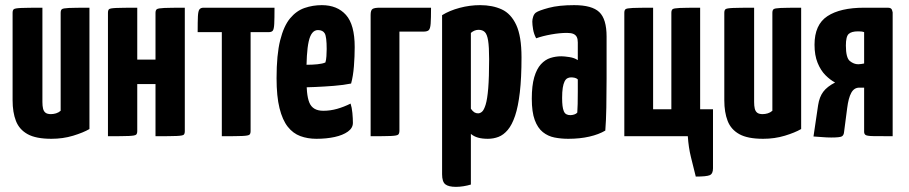

<svg xmlns="http://www.w3.org/2000/svg" viewBox="-20 -530 3535 747"><path d="M180 10Q120 10 87.5 -8Q55 -26 42 -59.5Q29 -93 29 -140V-480Q29 -490 33.5 -494Q38 -498 62.5 -499Q87 -500 145 -500V-133Q145 -118 147.5 -107.5Q150 -97 157 -91.5Q164 -86 178 -86Q188 -86 198 -89Q208 -92 216 -99V-480Q216 -490 220.5 -494Q225 -498 248 -499Q271 -500 328 -500V-28Q304 -14 264.5 -2Q225 10 180 10Z M400 0V-480Q400 -490 404 -494Q408 -498 432 -499Q456 -500 514 -500V-298H585V-480Q585 -490 590 -494Q595 -498 619 -499Q643 -500 699 -500V-20Q699 -10 695 -6Q691 -2 667.5 -1Q644 0 585 0V-203H514V-20Q514 -10 509.5 -6Q505 -2 481.5 -1Q458 0 400 0Z M843 0V-405H749Q749 -446 750 -466.5Q751 -487 756 -493.5Q761 -500 772 -500H1048Q1048 -458 1047 -437.5Q1046 -417 1041.5 -411Q1037 -405 1026 -405H955V-20Q955 -10 950.5 -6Q946 -2 923 -1Q900 0 843 0Z M1211 10Q1177 10 1148.5 -0.5Q1120 -11 1099.5 -37Q1079 -63 1067.5 -109Q1056 -155 1056 -226Q1056 -317 1070 -373Q1084 -429 1108.5 -458.5Q1133 -488 1165 -499Q1197 -510 1232 -510Q1292 -510 1326 -472Q1360 -434 1360 -347Q1360 -311 1357 -272.5Q1354 -234 1346 -205Q1317 -199 1279 -196Q1241 -193 1205 -191.5Q1169 -190 1145.5 -190Q1122 -190 1122 -190L1124 -279Q1124 -279 1138.5 -278.5Q1153 -278 1174 -278Q1195 -278 1215 -280Q1235 -282 1246 -287Q1249 -296 1250 -311.5Q1251 -327 1251 -339Q1251 -387 1243.5 -400Q1236 -413 1217 -413Q1204 -413 1195 -402Q1186 -391 1181 -368.5Q1176 -346 1174 -312.5Q1172 -279 1172 -233Q1172 -198 1174.5 -172.5Q1177 -147 1183.5 -131Q1190 -115 1203.5 -107Q1217 -99 1238 -99Q1265 -99 1291.5 -106.5Q1318 -114 1344 -127Q1349 -112 1351 -90.5Q1353 -69 1353 -52Q1353 -32 1333.5 -18Q1314 -4 1282 3Q1250 10 1211 10Z M1422 0V-472Q1422 -491 1430 -495.5Q1438 -500 1457 -500H1657Q1657 -458 1655.5 -438Q1654 -418 1648 -412.5Q1642 -407 1627 -407H1534V-22Q1534 -11 1529.5 -6.5Q1525 -2 1501.5 -1Q1478 0 1422 0Z M1754 197Q1725 197 1712.5 187Q1700 177 1700 148V-471Q1729 -489 1768.5 -499.5Q1808 -510 1848 -510Q1896 -510 1932 -493.5Q1968 -477 1988.5 -433Q2009 -389 2009 -307Q2009 -227 2002.5 -171Q1996 -115 1984 -79.5Q1972 -44 1955.5 -24.5Q1939 -5 1919.5 2.5Q1900 10 1878 10Q1856 10 1840 5.5Q1824 1 1812 -9V188Q1799 192 1783.5 194.5Q1768 197 1754 197ZM1840 -89Q1848 -89 1855.5 -95.5Q1863 -102 1869.5 -123Q1876 -144 1879.5 -186.5Q1883 -229 1883 -300Q1883 -348 1879 -372.5Q1875 -397 1866 -405.5Q1857 -414 1842 -414Q1826 -414 1812 -402V-107Q1819 -97 1825.5 -93Q1832 -89 1840 -89Z M2191 10Q2163 10 2137.5 5Q2112 0 2092 -16Q2072 -32 2060.5 -63Q2049 -94 2049 -146Q2049 -197 2058.5 -229.5Q2068 -262 2084.5 -280Q2101 -298 2121.5 -304.5Q2142 -311 2164 -311Q2175 -311 2195 -308Q2215 -305 2228 -296Q2228 -296 2228 -307.5Q2228 -319 2228 -335Q2228 -351 2228 -365Q2228 -378 2224 -386Q2220 -394 2211 -398Q2202 -402 2186 -402Q2158 -402 2124.5 -396Q2091 -390 2066 -381Q2057 -398 2054 -416Q2051 -434 2051 -446Q2051 -455 2054.5 -465.5Q2058 -476 2065 -481Q2076 -489 2115 -499.5Q2154 -510 2214 -510Q2283 -510 2311.5 -483Q2340 -456 2340 -388V-341Q2340 -284 2340 -224Q2340 -164 2339 -111.5Q2338 -59 2335 -22Q2310 -7 2273 1.5Q2236 10 2191 10ZM2199 -82Q2206 -82 2214 -84.5Q2222 -87 2226 -92Q2227 -103 2227.5 -125.5Q2228 -148 2228 -174Q2228 -200 2228 -221Q2223 -226 2215.5 -227.5Q2208 -229 2202 -229Q2194 -229 2187.5 -225.5Q2181 -222 2176.5 -213Q2172 -204 2169.5 -188.5Q2167 -173 2167 -149Q2167 -131 2168.5 -118.5Q2170 -106 2173.5 -97.5Q2177 -89 2183.5 -85.5Q2190 -82 2199 -82Z M2687 157Q2677 117 2668 80.5Q2659 44 2656 0H2409V-480Q2409 -490 2413.5 -494Q2418 -498 2441.5 -499Q2465 -500 2521 -500V-105H2592V-480Q2592 -490 2596.5 -494Q2601 -498 2624.5 -499Q2648 -500 2704 -500V-105H2754V125Q2754 146 2741.5 151.5Q2729 157 2687 157Z M2949 10Q2889 10 2856.5 -8Q2824 -26 2811 -59.5Q2798 -93 2798 -140V-480Q2798 -490 2802.5 -494Q2807 -498 2831.5 -499Q2856 -500 2914 -500V-133Q2914 -118 2916.5 -107.5Q2919 -97 2926 -91.5Q2933 -86 2947 -86Q2957 -86 2967 -89Q2977 -92 2985 -99V-480Q2985 -490 2989.5 -494Q2994 -498 3017 -499Q3040 -500 3097 -500V-28Q3073 -14 3033.5 -2Q2994 10 2949 10Z M3214 5Q3197 5 3180 3.5Q3163 2 3145 1L3163 -121Q3168 -153 3183 -173Q3198 -193 3229 -209Q3210 -219 3191.5 -237.5Q3173 -256 3161 -285.5Q3149 -315 3149 -356Q3149 -434 3199 -467Q3249 -500 3342 -500H3434Q3448 -500 3450.5 -491Q3453 -482 3453 -482V0Q3399 0 3376 -0.5Q3353 -1 3347.5 -5Q3342 -9 3342 -17V-189H3323Q3303 -189 3292 -169Q3281 -149 3276 -109L3264 -17Q3263 -4 3255.5 0.5Q3248 5 3214 5ZM3319 -280Q3325 -280 3330.5 -281Q3336 -282 3342 -283V-405Q3336 -407 3330.5 -407.5Q3325 -408 3318 -408Q3293 -408 3282 -398Q3271 -388 3271 -353Q3271 -305 3286.5 -292.5Q3302 -280 3319 -280Z"/></svg>

Font: Yanone Kaffeesatz
Style: Bold
Weight: 700
Designer: Yanone (Cyrillic: Daniel Pouzeot, Huerta Tipografica, and Cyreal)
Foundry: Yanone
Version: Version 2.003